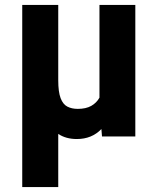

<svg xmlns="http://www.w3.org/2000/svg" viewBox="-20 -548 643 771"><path d="M379.4 -528.3H523.4V0H389.6L387.2 -29.8Q348.6 10.3 288.6 10.3Q244.6 10.3 213.9 -10.3V203.1H69.3V-528.3H213.9V-225.6Q213.9 -178.7 223.4 -153.8Q232.9 -128.9 250.5 -119.9Q268.1 -110.8 292 -110.8Q325.2 -110.8 346.4 -122.8Q367.7 -134.8 379.4 -155.8Z"/></svg>

Font: Robert Sans Black
Style: Regular
Weight: 900
Designer: Christian Robertson (extended by Adam Twardoch)
Foundry: Google
Version: Version 12.135;April 2, 2019;FontCreator 11.5.0.2425 64-bit;